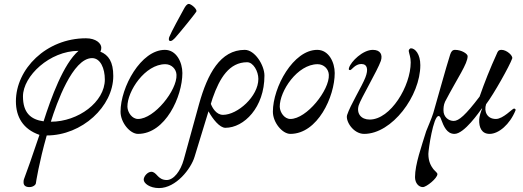

<svg xmlns="http://www.w3.org/2000/svg" viewBox="-20 -668 2663 978"><path d="M130 285C149 285 163 273 163 264C163 262 179 159 218 22C398 22 557 -126 557 -281C557 -353 533 -388 491 -405C495 -412 496 -418 496 -425C496 -447 469 -473 418 -473C215 -473 61 -316 61 -152C61 -73 97 -10 181 19C149 115 113 217 102 245C100 250 100 255 100 261C100 278 112 285 130 285ZM202 -50C137 -59 97 -93 97 -177C97 -281 234 -409 380 -409C303 -343 240 -169 202 -50ZM239 -48C268 -141 350 -372 449 -372C492 -372 514 -319 514 -263C514 -149 379 -48 239 -48Z M848 -459C856 -459 864 -467 871 -474C897 -503 981 -606 981 -611C981 -626 952 -648 942 -648C932 -648 924 -636 917 -623C900 -592 853 -507 842 -479C840 -474 837 -459 848 -459ZM683 14C822 14 909 -176 909 -296C909 -350 879 -414 820 -414C698 -414 594 -224 594 -99C594 -44 642 14 683 14ZM683 -62C653 -62 630 -95 629 -124C628 -204 719 -341 822 -341C854 -341 878 -316 879 -287C883 -209 766 -62 683 -62Z M1227 -414C1102 -414 1037 -292 994 -138L916 145C900 203 865 249 829 249C806 249 792 238 782 227C772 216 763 207 751 207C732 207 712 230 712 247C712 266 743 290 790 290C877 290 953 191 971 131L1042 -101C1064 -61 1099 -17 1128 -17C1223 -17 1327 -121 1327 -283C1327 -336 1278 -414 1227 -414ZM1116 -83C1081 -83 1061 -120 1054 -139L1063 -168C1099 -271 1148 -351 1239 -351C1270 -351 1296 -305 1296 -266C1296 -177 1190 -83 1116 -83Z M1459 14C1598 14 1685 -176 1685 -296C1685 -350 1655 -414 1596 -414C1474 -414 1370 -224 1370 -99C1370 -44 1418 14 1459 14ZM1459 -62C1429 -62 1406 -95 1405 -124C1404 -204 1495 -341 1598 -341C1630 -341 1654 -316 1655 -287C1659 -209 1542 -62 1459 -62Z M1835 14C1977 14 2121 -180 2121 -336C2121 -392 2095 -422 2073 -422C2069 -422 2061 -415 2062 -408C2065 -390 2072 -377 2072 -350C2072 -230 1970 -59 1863 -59C1819 -59 1795 -90 1807 -131C1818 -166 1902 -307 1920 -358C1930 -389 1918 -414 1879 -414C1828 -414 1768 -355 1758 -323C1755 -313 1757 -311 1764 -311C1771 -311 1789 -342 1820 -342C1852 -342 1857 -314 1841 -273C1824 -229 1764 -132 1748 -82C1739 -52 1779 14 1835 14Z M2134 285C2152 285 2208 240 2208 219C2208 212 2198 206 2187 193C2176 178 2162 156 2162 116C2162 95 2187 -77 2214 -77C2221 -77 2224 -68 2227 -60C2240 -25 2256 14 2295 14C2345 14 2422 -99 2434 -115H2436C2429 -98 2422 -77 2421 -60C2419 -18 2434 14 2474 14C2520 14 2577 -34 2606 -106C2608 -111 2603 -115 2598 -115C2590 -115 2543 -62 2506 -62C2461 -62 2444 -100 2456 -137C2496 -190 2576 -333 2589 -370C2594 -384 2561 -414 2535 -414C2527 -414 2519 -413 2514 -402C2474 -314 2449 -250 2423 -176C2351 -81 2317 -52 2291 -52C2263 -52 2239 -74 2239 -105C2239 -116 2239 -132 2247 -150C2312 -274 2362 -343 2362 -382C2362 -394 2331 -414 2298 -414C2284 -414 2278 -405 2273 -390C2254 -332 2197 -125 2187 -92C2177 -60 2157 -17 2151 0C2128 75 2094 169 2094 234C2094 265 2113 285 2134 285Z"/></svg>

Font: EB Garamond
Style: Italic
Weight: 400
Italic angle: -17.2°
Designer: Georg Duffner and Octavio Pardo
Foundry: Georg Duffner
Version: Version 1.000;PS 001.000;hotconv 1.0.88;makeotf.lib2.5.64775